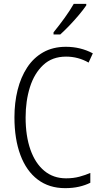

<svg xmlns="http://www.w3.org/2000/svg" viewBox="-20 -1018 528 997"><path d="M323 -724Q251 -724 204.5 -680.5Q158 -637 135.5 -565.5Q113 -494 113 -408Q113 -312 138 -241Q163 -170 210 -131Q257 -92 323 -92Q361 -92 392.5 -100.5Q424 -109 449 -120V-69Q423 -56 390.5 -48.5Q358 -41 318 -41Q235 -41 176 -85.5Q117 -130 86 -213Q55 -296 55 -409Q55 -485 71.5 -551Q88 -617 121 -667.5Q154 -718 204.5 -746.5Q255 -775 322 -775Q398 -775 462 -741L440 -693Q386 -724 323 -724ZM428 -990Q413 -968 389.5 -940Q366 -912 340 -885Q314 -858 293 -839H258V-850Q288 -887 315.5 -925Q343 -963 363 -998H428Z"/></svg>

Font: Noto Sans Tamil UI Condensed Light
Style: Regular
Weight: 300
Width: 3
Designer: Jelle Bosma - Monotype Design Team
Foundry: Monotype Imaging Inc.
Version: Version 2.004; ttfautohint (v1.8.4.7-5d5b)